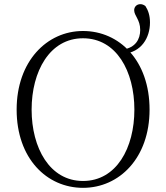

<svg xmlns="http://www.w3.org/2000/svg" viewBox="-20 -888 799 923"><path d="M379 15C554 15 699 -129 699 -361C699 -597 554 -739 379 -739C205 -739 60 -593 60 -361C60 -126 205 15 379 15ZM379 -18C219 -18 132 -177 132 -361C132 -545 219 -704 379 -704C540 -704 626 -545 626 -361C626 -177 540 -18 379 -18ZM572 -629C660 -636 701 -707 701 -780C701 -814 692 -839 679 -859C671 -865 663 -868 655 -868C636 -868 625 -854 625 -839C625 -812 654 -794 654 -744C654 -699 631 -659 572 -650Z"/></svg>

Font: Source Han Serif TW VF
Style: Regular
Weight: 250
Designer: Ryoko NISHIZUKA 西塚涼子 (kana & ideographs); Frank Grießhammer (Latin, Greek & Cyrillic); Wenlong ZHANG 张文龙 (bopomofo); San
Foundry: Adobe
Version: Version 2.002;hotconv 1.1.0;makeotfexe 2.6.0